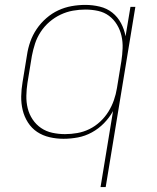

<svg xmlns="http://www.w3.org/2000/svg" viewBox="-20 -558 640 783"><path d="M390 205 441 -105Q426 -78 404 -55.5Q382 -33 354.5 -18Q327 -3 297.5 2.5Q268 8 239 8Q210 8 182 1.5Q154 -5 131.5 -20Q109 -35 94 -58.5Q79 -82 72.5 -109Q66 -136 66.5 -165Q67 -194 72 -223L90 -333Q94 -361 103.5 -388Q113 -415 129.5 -439.5Q146 -464 169 -484Q192 -504 218 -516Q244 -528 272 -533Q300 -538 328 -538Q358 -538 387 -531Q416 -524 438 -506.5Q460 -489 473.5 -463.5Q487 -438 492 -410L512 -530H532L411 205ZM245 -11Q270 -11 295.5 -15.5Q321 -20 344.5 -31.5Q368 -43 388 -61.5Q408 -80 422 -102.5Q436 -125 444.5 -149.5Q453 -174 457 -199L475 -309Q479 -335 480 -361Q481 -387 475.5 -411.5Q470 -436 457 -457.5Q444 -479 424.5 -493.5Q405 -508 380 -513.5Q355 -519 328 -519Q303 -519 277.5 -514.5Q252 -510 227.5 -498.5Q203 -487 182 -469Q161 -451 146 -428Q131 -405 123 -380.5Q115 -356 110 -330L92 -220Q88 -194 87.5 -167.5Q87 -141 93 -116.5Q99 -92 113 -71Q127 -50 147.5 -36Q168 -22 193.5 -16.5Q219 -11 245 -11Z"/></svg>

Font: Iosevka Curly Thin Extended
Style: Italic
Weight: 100
Width: 7
Italic angle: -9°
Monospace: yes
Designer: Belleve Invis
Foundry: Belleve Invis
Version: Version 11.1.0; ttfautohint (v1.8.3)